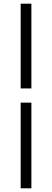

<svg xmlns="http://www.w3.org/2000/svg" viewBox="-20 -770 281 1040"><path d="M92 -291V-750H150V-291ZM92 250V-214H150V250Z"/></svg>

Font: SourceSansPro
Style: Book
Weight: 400
Designer: Paul D. Hunt
Foundry: Adobe Systems Incorporated
Version: Version 2.021;PS 2.000;hotconv 1.0.86;makeotf.lib2.5.63406